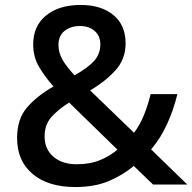

<svg xmlns="http://www.w3.org/2000/svg" viewBox="-20 -745 777 775"><path d="M306 -725Q388 -725 437.5 -684.5Q487 -644 487 -570Q487 -506 446 -461Q405 -416 344 -380L521 -209Q545 -241 561 -280.5Q577 -320 588 -365H696Q681 -303 655 -245.5Q629 -188 590 -142L736 0H598L520 -75Q474 -37 417.5 -13.5Q361 10 284 10Q175 10 112 -42.5Q49 -95 49 -188Q49 -264 88.5 -310.5Q128 -357 196 -396Q162 -434 138 -474.5Q114 -515 114 -566Q114 -640 166 -682.5Q218 -725 306 -725ZM303 -640Q266 -640 241 -620.5Q216 -601 216 -564Q216 -531 233 -502.5Q250 -474 281 -441Q336 -472 360.5 -500Q385 -528 385 -566Q385 -600 362 -620Q339 -640 303 -640ZM259 -331Q213 -302 186.5 -271.5Q160 -241 160 -194Q160 -143 195.5 -112.5Q231 -82 289 -82Q344 -82 384.5 -99Q425 -116 454 -141Z"/></svg>

Font: Noto Sans Ol Chiki Medium
Style: Regular
Weight: 500
Designer: Monotype Design Team, Lewis McGuffie
Foundry: Monotype Imaging Inc.
Version: Version 2.003; ttfautohint (v1.8.4.7-5d5b)